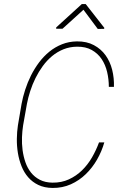

<svg xmlns="http://www.w3.org/2000/svg" viewBox="-20 -927 627 957"><path d="M500 -217.3Q487.3 -172.9 463.9 -131.8Q440.4 -90.8 407.7 -59.1Q375 -27.3 333.3 -8.5Q291.5 10.3 241.7 9.8Q201.2 9.3 171.1 -5.1Q141.1 -19.5 120.4 -43.5Q99.6 -67.4 87.2 -98.9Q74.7 -130.4 69.1 -165Q63.5 -199.7 64 -235.1Q64.5 -270.5 69.3 -302.2L87.4 -408.7Q93.8 -443.4 105.5 -479.7Q117.2 -516.1 134.5 -550.8Q151.9 -585.4 174.8 -616Q197.8 -646.5 226.3 -669.7Q254.9 -692.9 289.3 -706.5Q323.7 -720.2 363.8 -720.7Q412.1 -721.2 447.8 -702.1Q483.4 -683.1 506.1 -651.6Q528.8 -620.1 539.1 -579.1Q549.3 -538.1 547.9 -494.1H522.5Q522.5 -532.2 513.9 -568.4Q505.4 -604.5 486.6 -632.6Q467.8 -660.6 437.5 -677.7Q407.2 -694.8 363.8 -694.3Q327.6 -693.8 296.6 -681.4Q265.6 -668.9 239.7 -647.5Q213.9 -626 193.4 -597.9Q172.9 -569.8 157.2 -538.3Q141.6 -506.8 130.9 -473.6Q120.1 -440.4 114.3 -409.7L95.2 -302.2Q90.8 -274.4 89.6 -242.7Q88.4 -210.9 92.5 -179.2Q96.7 -147.5 106.7 -118.4Q116.7 -89.4 134.5 -66.9Q152.3 -44.4 178.7 -30.8Q205.1 -17.1 241.7 -16.6Q286.6 -16.1 323.2 -33Q359.9 -49.8 388.7 -77.9Q417.5 -106 438.5 -142.3Q459.5 -178.7 473.6 -217.3ZM500 -788.1 499 -783.2 467.3 -782.7 396 -878.4 291.5 -783.7H259.8L260.3 -790.5L387.7 -906.7H407.2Z"/></svg>

Font: Roboto Mono Thin
Style: Italic
Weight: 250
Designer: Google
Version: Version 2.000985; 2015; ttfautohint (v1.3)